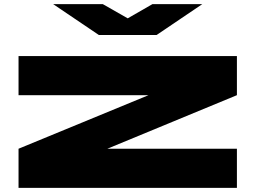

<svg xmlns="http://www.w3.org/2000/svg" viewBox="-20 -912 1240 932"><path d="M70 -640H1130V-450L501 -190H1130V0H70V-190L701 -450H70ZM962 -892 740 -742H460L238 -892H479L600 -823L720 -892Z"/></svg>

Font: Syne ExtraBold
Style: Regular
Weight: 800
Designer: Lucas Descroix
Foundry: Bonjour Monde
Version: Version 2.200; ttfautohint (v1.8.4)